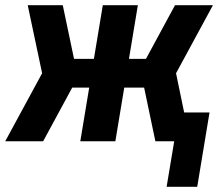

<svg xmlns="http://www.w3.org/2000/svg" viewBox="-30 -540 850 734"><path d="M724 174H607L636 0H564L521 -205H445L411 0H277L311 -205H246L135 0H-10L131 -260L76 -520H210L253 -315H329L363 -520H497L463 -315H528L639 -520H784L643 -260L674 -110H771Z"/></svg>

Font: Iosevka Aile Extrabold Oblique
Style: Regular
Weight: 800
Italic angle: -9°
Designer: Belleve Invis
Foundry: Belleve Invis
Version: Version 31.1.0; ttfautohint (v1.8.4)